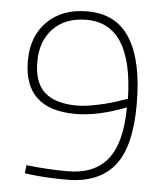

<svg xmlns="http://www.w3.org/2000/svg" viewBox="-50 -714 660 768"><g transform="rotate(5 280.0 -330.0)"><path d="M247 -25Q354 -25 407 -91Q460 -157 461 -300Q347 -256 259 -256Q50 -256 50 -451Q50 -551 110 -610Q170 -669 270 -669Q387 -669 443 -578.5Q499 -488 499 -315.5Q499 -143 436 -67Q373 9 247 9Q165 9 101 1L77 -2L81 -35Q163 -25 247 -25ZM261 -290Q296 -290 346.5 -301Q397 -312 430 -324L462 -335Q455 -635 270 -635Q186 -635 137 -585Q88 -535 88 -451Q88 -367 131 -328.5Q174 -290 261 -290Z"/></g></svg>

Font: Titillium Web
Style: Thin
Weight: 200
Version: Version 1.001;PS 57.000;hotconv 1.0.70;makeotf.lib2.5.55311